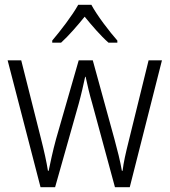

<svg xmlns="http://www.w3.org/2000/svg" viewBox="-20 -785 711 805"><path d="M363 -765H308C284 -721 233 -655 199 -615V-606H236C268 -635 305 -678 335 -715C366 -677 402 -635 435 -606H472V-615C440 -651 387 -720 363 -765ZM367 -350 462 0H524L659 -532H603L520 -195C507 -143 498 -104 494 -69H491C484 -110 472 -157 460 -201L369 -532H310L215 -202C201 -151 191 -102 184 -69H181C175 -107 165 -152 151 -207L69 -532H12L150 0H211L310 -350C321 -390 330 -430 337 -463H339C346 -430 355 -391 367 -350Z"/></svg>

Font: Noto Sans Malayalam SemiCondensed Light
Style: Regular
Weight: 300
Width: 4
Designer: Jelle Bosma - Monotype Design Team
Foundry: Monotype Imaging Inc.
Version: Version 2.104